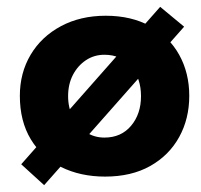

<svg xmlns="http://www.w3.org/2000/svg" viewBox="-20 -504 586 561"><path d="M518 -426 109 37 42 -24 448 -484ZM38 -224Q38 -291 69.5 -344Q101 -397 158 -427.5Q215 -458 289 -458Q364 -458 419 -427.5Q474 -397 503.5 -344Q533 -291 533 -224Q533 -157 503.5 -103.5Q474 -50 419 -19Q364 12 287 12Q215 12 158.5 -16Q102 -44 70 -97Q38 -150 38 -224ZM179 -223Q179 -189 193 -161.5Q207 -134 231 -118Q255 -102 285 -102Q334 -102 363 -136.5Q392 -171 392 -223Q392 -275 363 -309.5Q334 -344 285 -344Q255 -344 231 -328Q207 -312 193 -285Q179 -258 179 -223Z"/></svg>

Font: Reem Kufi
Style: Regular
Weight: 400
Designer: Khaled Hosny
Version: Version 1.6